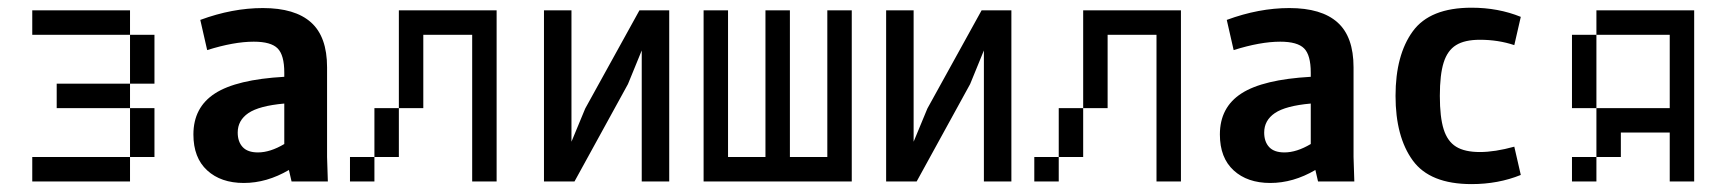

<svg xmlns="http://www.w3.org/2000/svg" viewBox="-20 -464 4415 491"><path d="M312.5 -437.5V-375H62.5V-437.5ZM312.5 -375H375V-250H312.5ZM312.5 -250V-187.5H125V-250ZM312.5 -62.5V-187.5H375V-62.5ZM312.5 -62.5V0H62.5V-62.5Z M725.6 0 718.8 -29.3Q662.1 3.9 603.5 3.9Q544.9 3.9 509.8 -28.3Q474.6 -60.5 474.6 -120.1Q474.6 -189.5 529.8 -225.1Q585 -260.7 707 -267.6V-278.3Q707 -323.2 689.9 -340.3Q672.9 -357.4 628.9 -357.4Q578.1 -357.4 509.8 -335.9L492.2 -413.1Q574.2 -443.4 652.3 -443.4Q734.4 -443.4 775.4 -406.7Q816.4 -370.1 816.4 -292V-62.5L818.4 0ZM639.6 -74.2Q670.9 -74.2 707 -95.7V-199.2Q642.6 -193.4 615.2 -174.8Q587.9 -156.2 587.9 -125Q587.9 -101.6 600.6 -87.9Q613.3 -74.2 639.6 -74.2Z M1250 -437.5V0H1187.5V-375H1062.5V-187.5H1000V-437.5ZM937.5 -187.5H1000V-62.5H937.5ZM875 0V-62.5H937.5V0Z M1691.4 -437.5V0H1621.1V-335L1585.9 -249L1449.2 0H1371.1V-437.5H1441.4V-101.6L1476.6 -186.5L1615.2 -437.5Z M1841.8 -437.5V-62.5H1937.5V-437.5H2000V-62.5H2095.7V-437.5H2158.2V0H1779.3V-437.5Z M2566.4 -437.5V0H2496.1V-335L2460.9 -249L2324.2 0H2246.1V-437.5H2316.4V-101.6L2351.6 -186.5L2490.2 -437.5Z M3000 -437.5V0H2937.5V-375H2812.5V-187.5H2750V-437.5ZM2687.5 -187.5H2750V-62.5H2687.5ZM2625 0V-62.5H2687.5V0Z M3350.6 0 3343.8 -29.3Q3287.1 3.9 3228.5 3.9Q3169.9 3.9 3134.8 -28.3Q3099.6 -60.5 3099.6 -120.1Q3099.6 -189.5 3154.8 -225.1Q3210 -260.7 3332 -267.6V-278.3Q3332 -323.2 3314.9 -340.3Q3297.9 -357.4 3253.9 -357.4Q3203.1 -357.4 3134.8 -335.9L3117.2 -413.1Q3199.2 -443.4 3277.3 -443.4Q3359.4 -443.4 3400.4 -406.7Q3441.4 -370.1 3441.4 -292V-62.5L3443.4 0ZM3264.6 -74.2Q3295.9 -74.2 3332 -95.7V-199.2Q3267.6 -193.4 3240.2 -174.8Q3212.9 -156.2 3212.9 -125Q3212.9 -101.6 3225.6 -87.9Q3238.3 -74.2 3264.6 -74.2Z M3764.6 -362.3Q3725.6 -362.3 3703.6 -348.6Q3681.6 -335 3671.9 -304.2Q3662.1 -273.4 3662.1 -218.8Q3662.1 -164.1 3671.9 -133.3Q3681.6 -102.5 3703.6 -88.9Q3725.6 -75.2 3764.6 -75.2Q3802.7 -75.2 3852.5 -88.9L3869.1 -16.6Q3811.5 6.8 3743.2 6.8Q3636.7 6.8 3592.8 -53.7Q3548.8 -114.3 3548.8 -218.8Q3548.8 -323.2 3592.8 -383.8Q3636.7 -444.3 3743.2 -444.3Q3811.5 -444.3 3869.1 -420.9L3852.5 -348.6Q3811.5 -362.3 3764.6 -362.3Z M4312.5 -437.5V0H4250V-125H4125V-62.5H4062.5V-187.5H4250V-375H4062.5V-437.5ZM4062.5 -187.5H4000V-375H4062.5ZM4000 0V-62.5H4062.5V0Z"/></svg>

Font: Sudo
Style: Bold
Weight: 700
Monospace: yes
Designer: Jens Kutilek
Foundry: Jens Kutilek
Version: Version 0.040